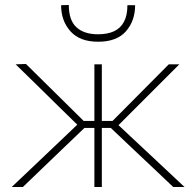

<svg xmlns="http://www.w3.org/2000/svg" viewBox="-20 -753 790 773"><path d="M27 0Q72 -43 116.8 -85.2Q161.5 -127.5 205.5 -169.5L299.5 -259L302.5 -240L216.5 -324Q173 -367 130.2 -408.8Q87.5 -450.5 43 -494L84.5 -495.5Q122 -458.5 160.2 -420.8Q198.5 -383 236 -346L317 -266H367V-238H320L224.5 -146.5Q186.5 -110 148.2 -73.2Q110 -36.5 72 0ZM360 0Q360 -56.5 360 -108.5Q360 -160.5 360 -221V-271Q360 -332 360 -385Q360 -438 360 -494H390Q390 -438 390 -384.8Q390 -331.5 390 -271V-221Q390 -160.5 390 -108.5Q390 -56.5 390 0ZM677.5 0Q637 -38.5 599 -74.5Q561 -110.5 521 -148L426 -238H383V-266H433L512.5 -346Q549 -383 586.2 -420.2Q623.5 -457.5 659.5 -494H702Q659.5 -451.5 617 -409Q574.5 -366.5 533 -325L448 -240L446.5 -259L541.5 -170Q587 -127.5 632.2 -85.2Q677.5 -43 723 0ZM375 -585Q301 -585 263.5 -627.2Q226 -669.5 226 -732L257 -733Q257 -671.5 287.8 -643.2Q318.5 -615 375 -615Q413 -615 439.2 -627.2Q465.5 -639.5 479.2 -665.5Q493 -691.5 493 -732H524Q524 -669.5 487.2 -627.2Q450.5 -585 375 -585Z"/></svg>

Font: Commissioner Thin
Style: Regular
Weight: 100
Designer: Kostas Bartsokas
Foundry: Kostas Bartsokas
Version: Version 1.001;gftools[0.9.23]